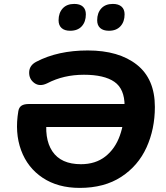

<svg xmlns="http://www.w3.org/2000/svg" viewBox="-20 -934 832 965"><path d="M72.2 -375.7Q75.4 -394.3 88 -402.8Q100.6 -411.3 125.9 -411.3H652.7L635.7 -295.7H170.6L217.4 -353Q199.8 -238.3 243.1 -173.5Q286.5 -108.7 386.9 -108.7Q460 -108.7 509.3 -147.4Q558.7 -186 582.4 -252.5Q606.2 -319 606.2 -402.5Q606.2 -487 555 -522.7Q503.7 -558.3 401.8 -558.3Q350.9 -558.3 305.2 -547.8Q259.5 -537.3 217.3 -515.4Q179.6 -497 152.4 -516.9Q125.3 -536.9 126.6 -571.5Q127.9 -606 163 -623.9Q271 -680.4 421.4 -680.4Q577.1 -680.4 667.8 -608.8Q758.4 -537.2 758.4 -396.5Q758.4 -285.2 716.3 -192.8Q674.2 -100.4 589.2 -45Q504.2 10.4 380.7 10.4Q270.9 10.4 194.5 -40.4Q118.2 -91.2 86 -179.1Q53.7 -267 72.2 -375.7ZM468.4 -832Q468.4 -869 489.1 -891.7Q509.8 -914.3 547 -914.3Q575.6 -914.3 590.9 -900.7Q606.2 -887.2 606.2 -861.9Q606.2 -824.7 585.5 -802.1Q564.8 -779.4 527.6 -779.4Q498.9 -779.4 483.6 -793.1Q468.4 -806.7 468.4 -832ZM274.4 -832Q274.4 -869 295.1 -891.7Q315.8 -914.3 353.1 -914.3Q381.6 -914.3 396.6 -900.7Q411.5 -887.2 411.5 -861.9Q411.5 -824.7 391.1 -802.1Q370.7 -779.4 332.5 -779.4Q304.5 -779.4 289.5 -793.1Q274.4 -806.7 274.4 -832Z"/></svg>

Font: SN Pro Thin
Style: Italic
Weight: 200
Italic angle: -9°
Designer: Tobias Whetton
Foundry: Supernotes
Version: Version 1.003;Glyphs 3.3 (3324)